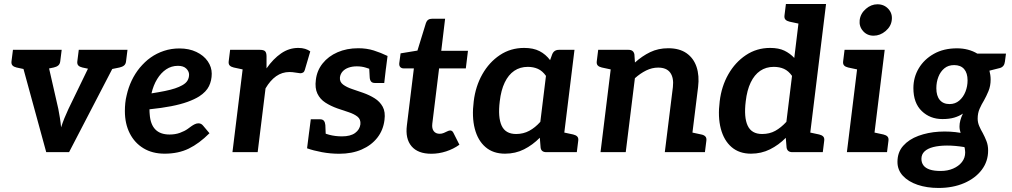

<svg xmlns="http://www.w3.org/2000/svg" viewBox="-20 -764 5082 964"><path d="M212.1 0 71.6 -513.8H176.5Q190.9 -513.8 199.4 -506.9Q207.9 -500 210.5 -490.3L272.8 -217.2Q277 -195.7 280.6 -173Q284.3 -150.3 286.8 -124.6Q294 -147.3 303.3 -170.4Q312.7 -193.5 323.8 -217.2L456.2 -490.3Q460.8 -500 470.6 -506.9Q480.5 -513.8 493.3 -513.8H593.5L326.8 0ZM156.8 -481.4 160.9 -513.8H235.4L231.2 -481.4ZM437.1 -481.4 441.2 -513.8H515.6L511.5 -481.4ZM144.2 -513.8 119 -413.1 63.1 -425.1Q49.6 -428.2 42.9 -435.2Q36.2 -442.2 37.7 -455.7L45 -513.8ZM289.7 -513.8 282.4 -455.7Q280.8 -442.2 272.3 -435.2Q263.8 -428.2 249.6 -425.1L190.8 -413.1L190.5 -513.8ZM474.6 -513.8 449.5 -413.1 393.6 -425.1Q380 -428.2 373.3 -435.2Q366.6 -442.2 368.2 -455.7L375.5 -513.8ZM620.1 -513.8 612.8 -455.7Q611.3 -442.2 602.8 -435.2Q594.3 -428.2 580 -425.1L521.3 -413.1L521 -513.8Z M806.6 7.6Q745.3 7.6 700.6 -19.4Q656 -46.3 631.5 -94.5Q607 -142.7 607 -206.4Q607 -226.4 609 -246.5Q611 -266.5 616 -286.1Q624.6 -324.7 641.2 -359.7Q657.9 -394.7 682 -424.1Q694.2 -438.5 707.7 -451.5Q721.2 -464.5 736.3 -475Q766.4 -496.4 803.1 -508.6Q839.7 -520.8 880.8 -520.8Q929.1 -520.8 966 -503.2Q1003 -485.6 1023 -456.5Q1043.1 -427.4 1043.1 -394Q1043.1 -359.9 1029.3 -331.5Q1015.5 -303 980.1 -280Q956.1 -265 921.5 -252.5Q886.9 -240 839.7 -230.8Q792.5 -221.6 730.5 -215.2Q730.5 -209 730.8 -201.4Q731 -193.7 731.6 -190.7Q735 -139.7 759.8 -114.2Q784.5 -88.6 831.5 -88.6Q860.1 -88.6 883.5 -97.1Q906.8 -105.6 922.6 -116.9Q931.1 -123.4 940.1 -129.7Q949 -136.1 958 -140.4Q967 -144.8 976.7 -144.8Q990.1 -144.8 999.4 -133.5L1031.7 -95.1Q980.1 -43.4 927.7 -17.9Q875.4 7.6 806.6 7.6ZM740.6 -295.2Q778.5 -301.1 808.3 -307.2Q838 -313.3 858.9 -320.3Q879.9 -327.4 894.6 -335.7Q913.9 -346.3 921.6 -359.9Q929.3 -373.6 929.3 -389.3Q929.3 -405.7 915.3 -419.6Q901.2 -433.5 873.6 -433.5Q840.7 -433.5 814.4 -415.9Q788.2 -398.3 769.1 -367.1Q750 -336 740.6 -295.2Z M1147.1 0 1210.3 -513.8H1284.6Q1304.2 -513.8 1311.1 -506.6Q1318 -499.4 1318.2 -482L1318.2 -420.7Q1351.7 -468.5 1391.5 -496Q1431.3 -523.4 1477.6 -523.4Q1496.9 -523.4 1512 -518.7Q1527.1 -514 1537.8 -506L1510.2 -412.2Q1507.7 -403.4 1501.5 -399.8Q1495.4 -396.2 1487.7 -396.2Q1483 -396.2 1465.5 -399.3Q1447.9 -402.4 1433.5 -402.4Q1396.5 -402.4 1366.6 -381.4Q1336.7 -360.3 1313.2 -320.2L1273.7 0ZM1234.6 -513.8 1209.5 -413.1 1153.5 -425.1Q1140 -428.2 1133.3 -435.2Q1126.6 -442.2 1128.2 -455.7L1135.4 -513.8Z M1683.7 8Q1639.2 8 1596.2 0Q1553.3 -8 1521.7 -19.4L1532.4 -103.7L1592.5 -105.6Q1602.3 -95.5 1632.6 -87.4Q1662.9 -79.3 1697 -79.3Q1739.7 -79.3 1762.9 -96.3Q1786.1 -113.3 1789.5 -139.8Q1791.9 -164.7 1775.1 -178.2Q1758.2 -191.6 1730.6 -200.7Q1702.9 -209.9 1674 -219.7Q1640.2 -231.7 1613.6 -248.9Q1587 -266 1573.7 -293.8Q1560.3 -321.6 1565.9 -363.4Q1571.4 -410.1 1600.1 -445.8Q1628.7 -481.6 1674.9 -501.7Q1721 -521.8 1778.8 -521.8Q1820.9 -521.8 1856.6 -510.6Q1892.2 -499.3 1925.8 -483L1917.8 -420.2L1853.8 -412.4Q1836.1 -418.4 1816 -424.6Q1796 -430.9 1771.3 -430.9Q1748 -430.9 1729.6 -424.2Q1711.2 -417.5 1700.2 -405.2Q1689.2 -392.9 1686.8 -375.9Q1684.3 -353 1702.7 -339.3Q1721 -325.7 1749.1 -316.5Q1777.2 -307.4 1803.6 -297.8Q1835.1 -286.7 1861.1 -270.4Q1887.2 -254.1 1901.5 -228.1Q1915.8 -202.1 1910.4 -161.3Q1904.2 -110.6 1874.5 -72.6Q1844.8 -34.6 1795.9 -13.3Q1747 8 1683.7 8ZM1832.3 -447.4 1918.2 -425.3 1909.2 -347.3H1863.1Q1848.7 -347.3 1842.7 -355.2Q1836.7 -363.2 1836.2 -376.4ZM1616.4 -65 1530.4 -87.1 1540.4 -165.1H1586.5Q1600.5 -165.1 1606.5 -157.2Q1612.4 -149.3 1613.5 -136Z M2145.5 8Q2078.1 8 2046.2 -29.8Q2014.3 -67.5 2022.9 -134.5L2058 -420.6H2006.7Q1996.4 -420.6 1990 -427Q1983.6 -433.5 1984.6 -446.3L1991.3 -496.1L2075.9 -510L2118.7 -648.9Q2126 -669.9 2149.3 -669.9H2214.8L2195.5 -509H2329.6L2318.8 -420.6H2184.6L2150.5 -142.8Q2147.6 -118.8 2157.7 -105.6Q2167.8 -92.3 2187.6 -92.3Q2198.6 -92.3 2208.4 -96.6Q2218.2 -100.9 2226.3 -104.9Q2234.3 -108.9 2240.4 -108.9Q2250.3 -108.9 2256 -98.1L2286.6 -37.4Q2256.7 -15.9 2219.8 -3.9Q2183 8 2145.5 8Z M2515.6 7.6Q2455.9 7.6 2417.5 -25.6Q2379 -58.7 2363.7 -118.1Q2348.5 -177.4 2358.5 -255.4Q2367.5 -330.6 2401.8 -391.2Q2436.2 -451.8 2490 -487.6Q2543.7 -523.4 2611.7 -523.4Q2657.9 -523.4 2689 -507.3Q2720 -491.3 2741.9 -462.1L2752.3 -490.8Q2761.3 -513.8 2786.4 -513.8H2864.4L2801.2 0H2723.3Q2697.2 0 2694.3 -23L2690.3 -72.5Q2654.1 -35.9 2611 -14.2Q2567.9 7.6 2515.6 7.6ZM2571.3 -91.2Q2607.4 -91.2 2637.2 -107.2Q2667 -123.2 2692.9 -152.3L2721.2 -383Q2703.5 -408 2680.8 -418.2Q2658 -428.3 2630 -428.3Q2591.1 -428.3 2561.9 -408.4Q2532.6 -388.5 2514.1 -349.8Q2495.6 -311.2 2489.2 -255.4Q2479.3 -175.2 2498.6 -133.2Q2517.9 -91.2 2571.3 -91.2ZM2776.9 0 2802 -100.8 2858 -88.8Q2871.5 -85.6 2878.2 -78.6Q2884.9 -71.6 2883.3 -58.1L2876.1 0Z M2995.1 0 3058.3 -513.8H3135.8Q3161 -513.8 3165.2 -490.8L3168 -450.1Q3203.7 -482.5 3244.4 -502.2Q3285 -521.8 3335.2 -521.8Q3391.2 -521.8 3426.8 -497Q3462.5 -472.1 3477.3 -428.1Q3492 -384 3485 -327L3444.5 0H3317.9L3358.5 -327Q3363.7 -373.2 3345.3 -398.9Q3326.9 -424.6 3284.3 -424.6Q3253.8 -424.6 3224.4 -410.2Q3195 -395.7 3167.7 -371.3L3121.7 0ZM3420.2 0 3445.3 -100.8 3501.2 -88.8Q3514.8 -86.1 3521.5 -78.8Q3528.2 -71.6 3526.6 -58.1L3519.3 0ZM3082.6 -513.8 3057.5 -413.1 3001.5 -425.1Q2988 -428.2 2981.3 -435.2Q2974.6 -442.2 2976.2 -455.7L2983.4 -513.8Z M3750.6 7.6Q3691.5 7.6 3653 -25.6Q3614.6 -58.7 3599 -118.1Q3583.5 -177.4 3593.5 -255.4Q3602.5 -330.6 3636.8 -390.9Q3671.2 -451.3 3725.2 -487.3Q3779.3 -523.4 3846.7 -523.4Q3889.7 -523.4 3918.2 -509.7Q3946.6 -496 3967.9 -473.1L4000.8 -743.8H4127.4L4036.2 0H3958.7Q3933 0 3929.3 -23L3925.3 -72Q3889.6 -35.9 3846 -14.2Q3802.3 7.6 3750.6 7.6ZM3806.3 -91.2Q3844 -91.2 3872.7 -107.2Q3901.5 -123.2 3928.3 -152.3L3956.6 -383Q3938.9 -408 3916.3 -418.2Q3893.6 -428.3 3865 -428.3Q3826.1 -428.3 3796.9 -408.4Q3767.6 -388.5 3749.1 -349.8Q3730.6 -311.2 3724.2 -255.4Q3714.3 -175.2 3733.9 -133.2Q3753.5 -91.2 3806.3 -91.2ZM4025.1 -743.8 4000.5 -643.1 3944.6 -655.1Q3930.9 -658.2 3924 -665.2Q3917.1 -672.2 3918.7 -685.7L3925.9 -743.8ZM4011.9 0 4037 -100.8 4093 -88.8Q4106.5 -85.6 4113.2 -78.6Q4119.9 -71.6 4118.3 -58.1L4111.1 0Z M4232.1 0 4295.3 -513.8H4421.9L4358.7 0ZM4334.4 0 4359.5 -100.8 4415.5 -88.8Q4429 -85.6 4435.7 -78.6Q4442.4 -71.6 4440.9 -58.1L4433.6 0ZM4319.6 -513.8 4294.5 -413.1 4238.5 -425.1Q4225 -428.2 4218.3 -435.2Q4211.6 -442.2 4213.2 -455.7L4220.4 -513.8ZM4366.1 -584.8Q4333.8 -584.8 4313.3 -608Q4292.7 -631.3 4296.3 -663.2Q4300.4 -696 4327.1 -719.3Q4353.8 -742.5 4385.5 -742.5Q4418.9 -742.5 4440.2 -719.3Q4461.6 -696 4457.4 -663.2Q4453.9 -631.3 4426.4 -608Q4398.9 -584.8 4366.1 -584.8Z M4692.1 179.7Q4633.7 179.7 4587.1 163.9Q4540.4 148 4513.2 118.6Q4486 89.2 4486 49Q4486 0.3 4514.9 -32Q4543.7 -64.4 4591.1 -81.9Q4638.6 -99.4 4694.2 -102.8Q4749.8 -106.1 4803 -97Q4800.7 -104.3 4799.1 -112.2Q4797.5 -120.1 4797.5 -129.3Q4797.5 -143.7 4801.7 -159.7Q4805.8 -175.6 4814.6 -193.7Q4795.6 -180.7 4770.9 -173.5Q4746.3 -166.2 4711.7 -166.2Q4649.6 -166.2 4607.8 -206.6Q4566 -247 4566 -321.6Q4566 -375.8 4593 -421.1Q4620 -466.3 4669 -493.8Q4718 -521.4 4785.1 -521.4Q4813.8 -521.4 4839.7 -514.6Q4865.7 -507.8 4886.9 -494.8H5030.8L5025.5 -454.4Q5022.4 -428.7 5000.4 -422.5L4947.8 -409.2Q4950.5 -399 4952.1 -388Q4953.8 -376.9 4953.8 -364.9Q4953.8 -332.4 4943 -306.6Q4932.2 -280.8 4920.5 -260Q4908.2 -240.1 4898.5 -218Q4888.7 -196 4888.7 -168.3Q4888.7 -149.3 4896.5 -131.1Q4904.2 -113 4914.3 -96Q4924.5 -77 4932.8 -55.8Q4941.2 -34.7 4941.2 -8.2Q4941.2 46.2 4909.3 88.5Q4877.4 130.9 4821 155.3Q4764.7 179.7 4692.1 179.7ZM4703 94.4Q4737.7 94.4 4765.5 82.4Q4793.3 70.5 4809.7 49.6Q4826 28.8 4826 1.6Q4826 -1.6 4825.4 -7.6Q4824.7 -13.6 4823.9 -19.4Q4823 -25.2 4822.2 -25.5Q4774.1 -33.3 4734.5 -33.2Q4694.8 -33 4665.9 -25.7Q4637.1 -18.3 4621.7 -3.6Q4606.3 11.2 4606.3 33.5Q4606.3 52.9 4616.7 66.6Q4627.1 80.2 4648.3 87.3Q4669.5 94.4 4703 94.4ZM4747.7 -241.5Q4776 -241.5 4796.4 -259Q4816.7 -276.5 4827.4 -303.6Q4838 -330.7 4838 -360.2Q4838 -397.3 4820.7 -417.3Q4803.3 -437.2 4770.6 -437.2Q4741.3 -437.2 4721.6 -421Q4701.9 -404.7 4691.6 -378.4Q4681.2 -352 4681.2 -321Q4681.2 -282.8 4698.4 -262.2Q4715.5 -241.5 4747.7 -241.5Z"/></svg>

Font: Aleo
Style: Italic
Weight: 400
Italic angle: -7°
Designer: Alessio Laiso
Foundry: Alessio Laiso
Version: Version 2.001;gftools[0.9.29]